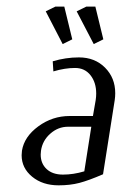

<svg xmlns="http://www.w3.org/2000/svg" viewBox="-20 -556 381 576"><path d="M44.9 -90.3Q44.9 -95.2 45.9 -104Q52.7 -146 95 -177Q137.2 -208 189 -208H258.8L267.1 -255.9Q268.6 -266.1 268.6 -275.4Q268.6 -308.6 251.5 -330.3Q234.4 -352.1 205.1 -352.1Q174.8 -352.1 140.1 -341.8L138.2 -372.1Q177.2 -383.8 216.8 -383.8Q264.6 -383.8 295.2 -353Q325.7 -322.3 325.7 -276.4Q325.7 -266.1 324.2 -255.9L289.1 -33.2Q246.1 -14.6 218.3 -7.3Q190.4 0 155.8 0Q107.9 0 76.4 -25.9Q44.9 -51.8 44.9 -90.3ZM102.1 -92.3Q102.1 -65.4 119.9 -48.8Q137.7 -32.2 168.9 -32.2Q200.2 -32.2 232.9 -42L253.9 -175.8H184.1Q154.3 -175.8 130.9 -155Q107.4 -134.3 103 -104Q102.1 -96.2 102.1 -92.3ZM117.2 -522 146 -536.1H172.9L196.8 -438L168 -423.8ZM210 -522 238.8 -536.1H266.1L290 -438L261.2 -423.8Z"/></svg>

Font: Gawaa
Style: Italic
Weight: 400
Designer: T. Christopher White
Version: Version 1.0